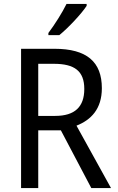

<svg xmlns="http://www.w3.org/2000/svg" viewBox="-20 -964 603 984"><path d="M424 -934V-944H321C299 -899 261 -839 228 -795V-784H284C329 -820 399 -895 424 -934ZM259 -714H88V0H176V-296H292L448 0H549L372 -320C446 -349 502 -405 502 -512C502 -647 425 -714 259 -714ZM256 -637C362 -637 412 -600 412 -508C412 -417 364 -370 263 -370H176V-637Z"/></svg>

Font: Noto Sans Sinhala UI SemiCondensed
Style: Regular
Weight: 400
Width: 4
Designer: Jelle Bosma - Monotype Design Team
Foundry: Monotype Imaging Inc.
Version: Version 2.006